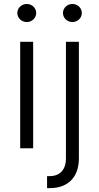

<svg xmlns="http://www.w3.org/2000/svg" viewBox="-20 -760 508 984"><path d="M83.5 0H149.9V-545.9H83.5ZM117.2 -647C143.6 -647 165.5 -667.5 165.5 -693.4C165.5 -719.2 143.6 -739.7 117.2 -739.7C90.8 -739.7 68.8 -719.2 68.8 -693.4C68.8 -667.5 90.8 -647 117.2 -647ZM317.9 -545.9V52.2C317.9 109.9 286.6 142.6 234.9 142.6H221.2V204.1H235.8C328.6 204.1 384.3 147.5 384.3 52.2V-545.9ZM351.1 -647C377.4 -647 399.4 -667.5 399.4 -693.4C399.4 -719.2 377.4 -739.7 351.1 -739.7C324.7 -739.7 302.7 -719.2 302.7 -693.4C302.7 -667.5 324.7 -647 351.1 -647Z"/></svg>

Font: Raveo Light
Style: Regular
Weight: 300
Designer: Jakub Foglar, Rasmus Andersson (Inter)
Foundry: Jakubfoglar.com
Version: Version 1.100;Glyphs 3.2.3 (3260)